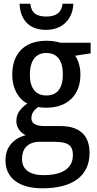

<svg xmlns="http://www.w3.org/2000/svg" viewBox="-20 -766 516 1026"><path d="M206.5 240.2Q112.8 240.2 61 200.9Q9.3 161.6 9.3 90.3Q9.3 38.6 38.6 3.7Q67.9 -31.2 117.7 -43.5Q96.2 -53.2 81.8 -73.2Q67.4 -93.3 67.4 -119.1Q67.4 -148.4 82.3 -170.4Q97.2 -192.4 126 -212.9Q89.4 -231 67.4 -272Q45.4 -313 45.4 -366.7Q45.4 -423.8 66.9 -464.4Q88.4 -504.9 129.4 -526.6Q170.4 -548.3 228.5 -548.3Q243.7 -548.3 257.3 -546.9Q271 -545.4 282.7 -543Q294.4 -540.5 302.2 -537.6H464.4V-481L381.8 -468.3Q395 -448.7 402.3 -422.9Q409.7 -397 409.7 -368.2Q409.7 -285.2 361.1 -237.8Q312.5 -190.4 225.6 -190.4Q202.6 -190.4 184.1 -194.3Q168 -183.1 158 -168.7Q147.9 -154.3 147.9 -134.3Q147.9 -120.1 155.8 -110.8Q163.6 -101.6 179 -96.9Q194.3 -92.3 216.8 -92.3H304.2Q378.9 -92.3 418.7 -56.2Q458.5 -20 458.5 51.8Q458.5 142.1 393.8 191.2Q329.1 240.2 206.5 240.2ZM211.9 169.9Q264.2 169.9 299.3 157.5Q334.5 145 352.1 121.1Q369.6 97.2 369.6 63Q369.6 33.7 358.2 18.3Q346.7 2.9 324 -2.7Q301.3 -8.3 268.1 -8.3H190.9Q163.6 -8.3 142.6 1.7Q121.6 11.7 109.6 32Q97.7 52.2 97.7 84Q97.7 126 127.7 147.9Q157.7 169.9 211.9 169.9ZM228 -255.9Q271.5 -255.9 293.7 -284.4Q315.9 -313 315.9 -367.7Q315.9 -425.3 293.2 -454.1Q270.5 -482.9 227.1 -482.9Q185.1 -482.9 162.4 -452.9Q139.6 -422.9 139.6 -366.2Q139.6 -313.5 162.1 -284.7Q184.6 -255.9 228 -255.9ZM372.1 -746.1Q370.1 -703.6 351.8 -672.4Q333.5 -641.1 301.5 -623.8Q269.5 -606.4 226.1 -606.4Q160.6 -606.4 124 -642.8Q87.4 -679.2 84.5 -746.1H142.1Q145 -720.2 155.5 -705.3Q166 -690.4 184.3 -684.1Q202.6 -677.7 228 -677.7Q251 -677.7 269.5 -684.1Q288.1 -690.4 299.8 -705.6Q311.5 -720.7 314 -746.1Z"/></svg>

Font: Open Sans SemiCondensed Medium
Style: Regular
Weight: 500
Width: 4
Designer: Monotype Design Team
Foundry: Monotype Imaging Inc.
Version: Version 3.000